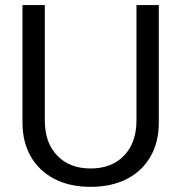

<svg xmlns="http://www.w3.org/2000/svg" viewBox="-20 -723 713 755"><path d="M336.4 11.7Q254.4 11.7 194.3 -19.3Q134.3 -50.3 101.3 -107.2Q68.4 -164.1 68.4 -241.2V-703.1H156.2V-249Q156.2 -162.1 204.8 -111.3Q253.4 -60.5 336.4 -60.5Q419.4 -60.5 468 -111.3Q516.6 -162.1 516.6 -249V-703.1H604.5V-241.2Q604.5 -164.1 571.8 -107.2Q539.1 -50.3 478.8 -19.3Q418.5 11.7 336.4 11.7Z"/></svg>

Font: Schibsted Grotesk
Style: Regular
Weight: 400
Designer: Bakken & Baeck AS, Henrik Kongsvoll
Foundry: Schibsted ASA
Version: Version 1.100; ttfautohint (v1.8.4.7-5d5b);gftools[0.9.25]